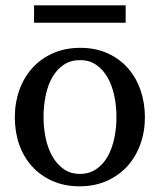

<svg xmlns="http://www.w3.org/2000/svg" viewBox="-20 -669 584 702"><path d="M405.8 -241.2Q405.8 -282.2 397.7 -319.8Q389.6 -357.4 373 -386.2Q356.4 -415 331.5 -432.1Q306.6 -449.2 272.9 -449.2Q238.3 -449.2 212.9 -432.1Q187.5 -415 171.1 -386.2Q154.8 -357.4 147 -319.8Q139.2 -282.2 139.2 -241.2Q139.2 -200.7 147.2 -163.1Q155.3 -125.5 171.9 -96.7Q188.5 -67.9 213.4 -50.5Q238.3 -33.2 272 -33.2Q306.2 -33.2 331.5 -50.3Q356.9 -67.4 373.3 -96.2Q389.6 -125 397.7 -162.6Q405.8 -200.2 405.8 -241.2ZM509.8 -240.2Q509.8 -187 492.9 -140.9Q476.1 -94.7 445.1 -60.8Q414.1 -26.9 369.9 -7.3Q325.7 12.2 271 12.2Q216.3 12.2 172.4 -7.1Q128.4 -26.4 97.7 -60.1Q66.9 -93.8 50.5 -139.9Q34.2 -186 34.2 -240.2Q34.2 -293.5 50.8 -339.8Q67.4 -386.2 98.6 -420.7Q129.9 -455.1 174.1 -474.6Q218.3 -494.1 273.9 -494.1Q329.6 -494.1 373.5 -474.1Q417.5 -454.1 447.8 -419.7Q478 -385.3 493.9 -339.1Q509.8 -293 509.8 -240.2ZM104.5 -585.9V-649.4H439.5V-585.9Z"/></svg>

Font: Charis SIL Viet
Style: Regular
Weight: 400
Foundry: SIL International
Version: Version 5.000